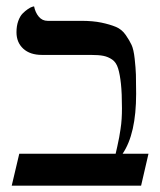

<svg xmlns="http://www.w3.org/2000/svg" viewBox="-20 -588 508 608"><path d="M237.8 -522Q273.9 -522 301 -516.4Q328.1 -510.7 346.9 -502.9Q365.7 -495.1 377.9 -477.5Q390.1 -460 396.7 -445.6Q403.3 -431.2 406.5 -401.9Q409.7 -372.6 410.4 -351.8Q411.1 -331.1 411.1 -291Q411.1 -164.1 368.2 -101.1H450.2L426.8 0H17.1L41 -101.1H346.2Q347.2 -105.5 351.6 -125Q356 -144.5 357.4 -153.1Q358.9 -161.6 361.6 -178.7Q364.3 -195.8 365.2 -211.7Q366.2 -227.5 366.2 -245.1Q366.2 -292.5 363 -322.3Q359.9 -352.1 354 -371.3Q348.1 -390.6 335.2 -399.4Q322.3 -408.2 307.6 -411.1Q293 -414.1 267.1 -414.1H112.8Q75.2 -414.1 53.7 -433.8Q32.2 -453.6 32.2 -485.8Q32.2 -505.9 37.8 -521.5Q43.5 -537.1 51.8 -545.4Q60.1 -553.7 68.4 -559.3Q76.7 -564.9 82 -566.4L87.9 -567.9Q91.8 -548.3 102.8 -535.2Q113.8 -522 130.9 -522Z"/></svg>

Font: Common Serif News
Style: Regular
Weight: 450
Designer: Philipp H. Poll, Khaled Hosny
Foundry: Stefan Peev, Context Ltd.
Version: Version 1.026